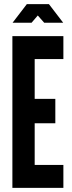

<svg xmlns="http://www.w3.org/2000/svg" viewBox="-20 -910 347 930"><path d="M217 -890 286 -800H194L163 -835L133 -800H41L110 -890ZM40 -735H287V-624H148V-431H248V-313H148V-111H287V0H40Z"/></svg>

Font: League Gothic
Style: Regular
Weight: 400
Designer: The League of Moveable Type
Version: Version 1.560;PS 001.560;hotconv 1.0.56;makeotf.lib2.0.21325